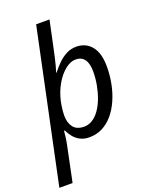

<svg xmlns="http://www.w3.org/2000/svg" viewBox="-203 -854 934 1188"><g transform="rotate(-20 263.5 -260.0)"><path d="M-24 240 187 -760H275L237 -581Q231 -552 225 -526Q219 -500 213 -477.5Q207 -455 201 -436H204Q227 -466 252.5 -490.5Q278 -515 307.5 -530Q337 -545 372 -545Q434 -545 471.5 -499.5Q509 -454 509 -365Q509 -307 498 -252Q487 -197 466 -149.5Q445 -102 414.5 -66Q384 -30 345 -10Q306 10 259 10Q225 10 199.5 -3Q174 -16 157 -37Q140 -58 129 -82H124Q123 -67 119 -38Q115 -9 111 9L63 240ZM251 -63Q281 -63 307 -80Q333 -97 353.5 -126.5Q374 -156 388.5 -195Q403 -234 411 -277.5Q419 -321 419 -366Q419 -419 399 -445.5Q379 -472 341 -472Q308 -472 273 -444.5Q238 -417 210 -369.5Q182 -322 168 -262Q165 -247 162.5 -231.5Q160 -216 158.5 -200.5Q157 -185 157 -169Q157 -122 179.5 -92.5Q202 -63 251 -63Z"/></g></svg>

Font: Noto Sans Display
Style: Italic
Weight: 400
Italic angle: -12°
Designer: Monotype Design Team
Foundry: Monotype Imaging Inc.
Version: Version 2.003